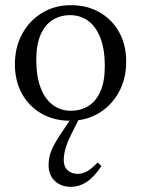

<svg xmlns="http://www.w3.org/2000/svg" viewBox="-20 -456 544 741"><path d="M254 -28.5Q291.5 -28.5 321 -46.8Q350.5 -65 367.5 -103.2Q384.5 -141.5 384.5 -201Q384.5 -265 367.8 -308.8Q351 -352.5 321 -375Q291 -397.5 250.5 -397.5Q213 -397.5 183.5 -379.2Q154 -361 137 -322.8Q120 -284.5 120 -225Q120 -161.5 136.8 -117.5Q153.5 -73.5 183.8 -51Q214 -28.5 254 -28.5ZM251 10Q188 10 139.8 -17.8Q91.5 -45.5 64.5 -94.8Q37.5 -144 37.5 -208Q37.5 -274 65.8 -325.5Q94 -377 142.8 -406.5Q191.5 -436 253.5 -436Q317 -436 365 -408.2Q413 -380.5 440 -331.5Q467 -282.5 467 -218Q467 -152 438.8 -100.5Q410.5 -49 361.8 -19.5Q313 10 251 10ZM253 66.5Q243 87 237 104Q231 121 228.5 135.2Q226 149.5 226 162Q226 187.5 241.2 201.2Q256.5 215 280 215Q296 215 313.8 206.2Q331.5 197.5 357 171L371.5 185Q343 227.5 314.5 246.2Q286 265 252.5 265Q216 265 191.8 242.5Q167.5 220 167.5 180.5Q167.5 164.5 171.2 147.8Q175 131 185 110.2Q195 89.5 213.5 62L271 -23H297.5Z"/></svg>

Font: Newsreader 16pt
Style: Regular
Weight: 400
Designer: Hugues Gentile
Foundry: Production Type
Version: Version 1.003